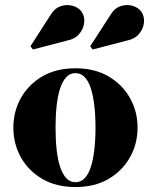

<svg xmlns="http://www.w3.org/2000/svg" viewBox="-20 -746 610 776"><path d="M285 10Q207 10 150.8 -23Q94.5 -56 64.2 -110.5Q34 -165 34 -230Q34 -295 64.2 -349.5Q94.5 -404 150.8 -437Q207 -470 285 -470Q363 -470 419 -437Q475 -404 505.5 -349.5Q536 -295 536 -230Q536 -165 505.5 -110.5Q475 -56 419 -23Q363 10 285 10ZM285 -9.5Q306.5 -9.5 322 -25.5Q337.5 -41.5 347 -70.8Q356.5 -100 361.2 -140.5Q366 -181 366 -230Q366 -279 361.2 -319.5Q356.5 -360 347 -389.2Q337.5 -418.5 322 -434.5Q306.5 -450.5 285 -450.5Q263.5 -450.5 248.2 -434.5Q233 -418.5 223.2 -389.2Q213.5 -360 209 -319.5Q204.5 -279 204.5 -230Q204.5 -181 209 -140.5Q213.5 -100 223.2 -70.8Q233 -41.5 248.2 -25.5Q263.5 -9.5 285 -9.5ZM113 -546 103 -559 183 -683.5Q200.5 -713 226 -721.2Q251.5 -729.5 275 -722.2Q298.5 -715 310 -698.5Q323 -679 320.2 -654Q317.5 -629 300 -608.5Q282.5 -588 251.5 -582ZM354.5 -546 344.5 -559 425 -683.5Q442 -713 467.5 -721.2Q493 -729.5 516.5 -722.2Q540 -715 551.5 -698.5Q564.5 -679 561.8 -654Q559 -629 541.5 -608.5Q524 -588 493 -582Z"/></svg>

Font: Bodoni Moda 11pt ExtraBold
Style: Regular
Weight: 800
Designer: Owen Earl
Foundry: indestructible type
Version: Version 2.004